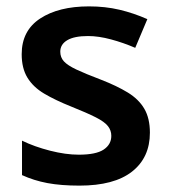

<svg xmlns="http://www.w3.org/2000/svg" viewBox="-20 -572 533 602"><path d="M450 -156Q450 -78 394 -34Q338 10 229 10Q171 10 128.5 2Q86 -6 49 -23V-131Q88 -112 137 -99.5Q186 -87 227 -87Q281 -87 305 -103Q329 -119 329 -146Q329 -163 318.5 -176.5Q308 -190 280.5 -204Q253 -218 203 -238Q153 -258 118.5 -278.5Q84 -299 66 -328.5Q48 -358 48 -402Q48 -476 106 -514Q164 -552 259 -552Q310 -552 354.5 -541.5Q399 -531 442 -512L404 -422Q367 -438 328 -448.5Q289 -459 256 -459Q213 -459 191 -446Q169 -433 169 -410Q169 -392 180.5 -379.5Q192 -367 219.5 -354Q247 -341 297 -322Q346 -303 380.5 -282Q415 -261 432.5 -231Q450 -201 450 -156Z"/></svg>

Font: Noto Sans Lao Looped SemiBold
Style: Regular
Weight: 600
Designer: Mark Frömberg, Ben Mitchell
Foundry: The Fontpad Ltd
Version: Version 1.002; ttfautohint (v1.8.4.7-5d5b)